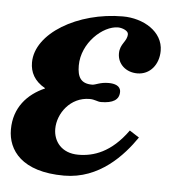

<svg xmlns="http://www.w3.org/2000/svg" viewBox="-46 -503 542 557"><g transform="rotate(5 224.5 -224.5)"><path d="M83 -234C33 -212 -5 -171 -5 -107C-5 -47 37 13 160 13C263 13 330 -62 367 -116L339 -134C291 -67 240 -51 196 -51C147 -51 123 -84 123 -120C123 -165 159 -215 215 -215C230 -215 238 -209 248 -209C283 -209 301 -220 301 -243C301 -261 283 -266 266 -266C240 -266 229 -257 218 -257C185 -257 175 -276 175 -309C175 -375 235 -429 279 -429C291 -429 309 -422 309 -412C309 -390 288 -383 288 -354C288 -324 312 -301 346 -301C383 -301 408 -332 408 -372C408 -428 350 -462 290 -462C159 -462 39 -391 39 -306C39 -278 51 -253 83 -235Z"/></g></svg>

Font: XITS
Style: Bold Italic
Weight: 700
Italic angle: -16.33°
Designer: MicroPress Inc., with final additions and corrections provided by Coen Hoffman, Elsevier (retired)
Version: Version 1.105